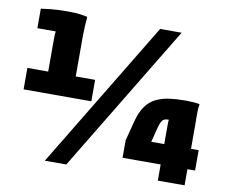

<svg xmlns="http://www.w3.org/2000/svg" viewBox="-79 -825 1090 923"><g transform="rotate(10 466.0 -363.0)"><path d="M35.4 -424.7H137V-573.1Q137 -584.1 137.3 -599.1Q137.7 -614.1 139.4 -621.1H49.5V-716.4Q65.6 -719 97.9 -722.4Q130.2 -725.8 182.9 -725.8Q219.7 -725.8 242.1 -722.4Q264.4 -719 274.4 -717L276.5 -711.7Q274.2 -696 272.8 -667.5Q271.4 -639 271.4 -622V-424.7H366V-320H35.4ZM195.4 0 631.4 -720H736.2L300.2 0ZM747 0V-78.8H561V-164L586.1 -260.8Q598.4 -307.9 618.9 -336.2Q639.5 -364.4 668.5 -378.5Q697.5 -392.5 733.1 -397.4Q768.8 -402.2 810 -402.2Q827.2 -402.2 847.2 -400.9Q867.3 -399.6 880.3 -397V-391.3Q877.9 -381.7 877.4 -364.6Q876.9 -347.4 877.2 -329.9Q877.6 -312.4 877.6 -301.4V-178.3H915V-78.8H877.6V0ZM683.6 -178.3H747V-272.4Q747 -279 747.1 -285.4Q747.3 -291.8 748.3 -297.4H744.8Q724.6 -297.4 716.6 -286.1Q708.6 -274.8 703 -254.8Z"/></g></svg>

Font: Kufam
Style: Regular
Weight: 400
Designer: Wael Morcos, Artur Schmal
Foundry: Original Type
Version: Version 1.301; ttfautohint (v1.8.3)